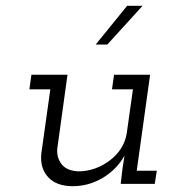

<svg xmlns="http://www.w3.org/2000/svg" viewBox="-20 -632 587 660"><path d="M395 0H512L519 -45H450L496 -375H372L365 -325H437L416 -176Q412 -147 396.5 -122.5Q381 -98 358 -81Q335 -63 307 -53Q279 -43 249 -43Q209 -45 191.5 -68Q174 -91 177 -122L212 -375H88L81 -325H153L122 -104Q117 -54 145.5 -23Q174 8 230 8Q285 8 333 -20.5Q381 -49 408 -97L401 -52ZM309 -479H349Q385 -518 409.5 -545.5Q434 -573 470 -612H417Q390 -579 363 -545.5Q336 -512 309 -479Z"/></svg>

Font: Josefin Slab Medium
Style: Italic
Weight: 500
Italic angle: -12°
Version: Version 2.000